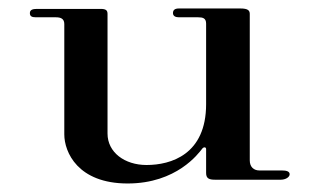

<svg xmlns="http://www.w3.org/2000/svg" viewBox="-20 -424 749 453"><path d="M281.2 8.9C397 8.9 448.5 -62.4 456.4 -72.3C460.4 -78.2 466.3 -77.2 466.3 -72.3V-15.8C466.3 -3 473.3 0 487.1 0H642.6C653.5 0 663.4 -5.9 663.4 -12.9C663.4 -19.8 655.4 -21.8 645.5 -21.8H592.1C579.2 -21.8 569.3 -29.7 569.3 -45.5V-391.1C569.3 -399 565.3 -404 547.5 -404H402C392.1 -404 388.1 -400 388.1 -393.1C388.1 -386.1 394.1 -383.2 402 -383.2H447.5C458.4 -383.2 466.3 -381.2 466.3 -368.3V-178.2C466.3 -59.4 383.2 -34.7 325.7 -34.7C274.3 -34.7 233.7 -64.4 233.7 -108.9V-391.1C233.7 -400 229.7 -403 216.8 -403H67.3C57.4 -403 50.5 -401 50.5 -393.1C50.5 -386.1 54.5 -383.2 64.4 -383.2H111.9C122.8 -383.2 131.7 -380.2 131.7 -367.3V-106.9C131.7 -65.3 163.4 8.9 281.2 8.9Z"/></svg>

Font: Biblismive
Style: Regular
Weight: 400
Designer: Susan Drake
Foundry: Susan Drake
Version: Version 1.0; ttfautohint (v1.8.4.7-5d5b)